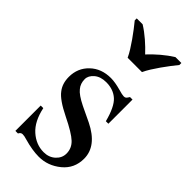

<svg xmlns="http://www.w3.org/2000/svg" viewBox="-250 -844 919 919"><g transform="rotate(45 210.0 -384.0)"><path d="M345 -495.5V-332H328Q308 -409.5 277 -437.5Q246 -465.5 197.5 -465.5Q159.5 -465.5 136.8 -446Q114 -426.5 114 -403Q114 -373 131.5 -352.5Q148 -331 198.5 -306L275 -269.5Q381.5 -217 381.5 -131.5Q381.5 -65.5 332 -25Q282.5 15.5 221 15.5Q177 15.5 119.5 -1Q102.5 -6.5 90.5 -6.5Q78.5 -6.5 72 7H54.5V-164.5H72Q87.5 -90.5 129 -53.5Q170.5 -16.5 222 -16.5Q257.5 -16.5 281 -38Q304.5 -59.5 304.5 -89.5Q304.5 -125 278.2 -150Q252 -175 176 -212.2Q100 -249.5 76.5 -281.5Q52.5 -311.5 52.5 -357Q52.5 -416.5 93.8 -456Q135 -495.5 199.5 -495.5Q227.5 -495.5 268.5 -484Q294 -476.5 304.5 -476.5Q312.5 -476.5 316.8 -480.2Q321 -484 328 -495.5ZM84.5 -784.5H124.5Q139 -775.5 153.8 -764.5Q168.5 -753.5 182.8 -741.2Q197 -729 210.2 -716.2Q223.5 -703.5 235 -691Q246.5 -703.5 259.8 -716.2Q273 -729 287.5 -741.2Q302 -753.5 317 -764.5Q332 -775.5 346.5 -784.5H386.5V-771Q374.5 -756.5 360 -737.5Q345.5 -718.5 331.2 -698.2Q317 -678 304.5 -658Q292 -638 284 -620.5H187Q179 -638 166.5 -658Q154 -678 139.8 -698.2Q125.5 -718.5 111 -737.5Q96.5 -756.5 84.5 -771Z"/></g></svg>

Font: MM Phetkon
Style: Regular
Weight: 400
Designer: Khon Soe Zaw Thu
Version: Version 1.00 July 15, 2016, initial release